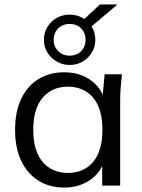

<svg xmlns="http://www.w3.org/2000/svg" viewBox="-20 -837 640 866"><path d="M270 9Q203 9 153 -22.5Q103 -54 75.5 -112Q48 -170 48 -251Q48 -333 75.5 -391Q103 -449 153 -480Q203 -511 270 -511Q338 -511 387.5 -476.5Q437 -442 453 -383H441L452 -502H530Q527 -473 524.5 -443.5Q522 -414 522 -386V0H441V-118H452Q436 -59 386 -25Q336 9 270 9ZM286 -57Q358 -57 400 -106.5Q442 -156 442 -251Q442 -347 400 -396.5Q358 -446 286 -446Q215 -446 172.5 -396.5Q130 -347 130 -251Q130 -156 172.5 -106.5Q215 -57 286 -57ZM294 -544Q262 -544 235.5 -559.5Q209 -575 193.5 -600.5Q178 -626 178 -657Q178 -689 193.5 -715Q209 -741 235.5 -756Q262 -771 294 -771Q313 -771 329.5 -766Q346 -761 360 -751L431 -817H510L393 -718Q410 -691 410 -657Q410 -626 394.5 -600.5Q379 -575 353 -559.5Q327 -544 294 -544ZM294 -586Q326 -586 346 -606.5Q366 -627 366 -657Q366 -689 346 -709Q326 -729 294 -729Q263 -729 242.5 -709Q222 -689 222 -657Q222 -627 242.5 -606.5Q263 -586 294 -586Z"/></svg>

Font: Mulish ExtraLight
Style: Regular
Weight: 400
Version: Version 3.603